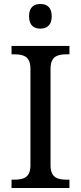

<svg xmlns="http://www.w3.org/2000/svg" viewBox="-20 -945 407 965"><path d="M183 -801C214 -801 240 -817 240 -863C240 -910 214 -925 183 -925C151 -925 126 -910 126 -863C126 -817 151 -801 183 -801ZM38 0H329V-42H316C271 -42 234 -51 234 -114V-600C234 -663 271 -672 316 -672H329V-714H38V-672H51C96 -672 133 -663 133 -600V-114C133 -51 96 -42 51 -42H38Z"/></svg>

Font: Noto Serif Devanagari
Style: Regular
Weight: 400
Designer: Universal Thirst, Indian Type Foundry and the Monotype Design Team
Foundry: Monotype Imaging Inc.
Version: Version 2.004